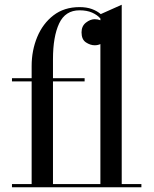

<svg xmlns="http://www.w3.org/2000/svg" viewBox="-20 -790 651 810"><path d="M30.5 -13.5H113.5V-446.5H30.5V-460H113.5V-511.5Q113.5 -577 137 -633.8Q160.5 -690.5 205.5 -725.2Q250.5 -760 315.5 -760Q345.5 -760 367.8 -751.8Q390 -743.5 405 -730.5L493.5 -770V-13.5H576.5V0H30.5ZM337 -446.5H203.5V-13.5H403.5V-604Q392.5 -599 379.5 -599Q361 -599 342.5 -611.2Q324 -623.5 324 -653.5Q324 -680 342.5 -694.5Q361 -709 379.5 -709Q392 -709 403.5 -704.5V-712Q390.5 -727 368.5 -736.8Q346.5 -746.5 315.5 -746.5Q255.5 -746.5 229.5 -691Q203.5 -635.5 203.5 -540V-460H337Z"/></svg>

Font: Bodoni* 16
Style: Regular
Weight: 400
Version: Version 2.2